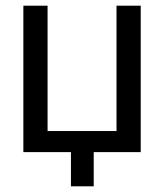

<svg xmlns="http://www.w3.org/2000/svg" viewBox="-20 -534 577 674"><path d="M389 -514H474V0H389ZM62 -514H147V0H62ZM130 0V-74H408V0ZM229 120V-29H309V120Z"/></svg>

Font: TikTok Sans 24pt
Style: Regular
Weight: 400
Version: Version 4.000